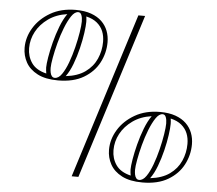

<svg xmlns="http://www.w3.org/2000/svg" viewBox="-52 -781 962 853"><g transform="rotate(5 429.0 -354.0)"><path d="M613 15Q557 15 521.5 -3.5Q486 -22 469.5 -52Q453 -82 453 -117Q453 -164 479 -206.5Q505 -249 552.5 -276.5Q600 -304 665 -304Q705 -304 734 -293.5Q763 -283 781.5 -265Q800 -247 809 -223.5Q818 -200 818 -173Q818 -125 795.5 -82Q773 -39 727.5 -12Q682 15 613 15ZM598 5Q615 5 629.5 -16Q644 -37 656 -69.5Q668 -102 677 -138.5Q686 -175 691 -206.5Q696 -238 696 -255Q696 -272 691.5 -283.5Q687 -295 677 -295Q661 -295 646.5 -273.5Q632 -252 619 -219Q606 -186 596.5 -150Q587 -114 581.5 -83.5Q576 -53 576 -38Q576 -27 578 -17Q580 -7 585 -1Q590 5 598 5ZM646 -7Q699 -13 732.5 -37Q766 -61 782 -97Q798 -133 798 -173Q798 -199 789.5 -220Q781 -241 762.5 -256.5Q744 -272 714 -279Q715 -273 715.5 -267Q716 -261 716 -255Q716 -237 711.5 -205Q707 -173 698 -136Q689 -99 676 -64.5Q663 -30 646 -7ZM629 -282Q580 -275 545 -250Q510 -225 491.5 -190.5Q473 -156 473 -117Q473 -80 493 -51Q513 -22 559 -11Q558 -17 557 -24Q556 -31 556 -38Q556 -53 561 -83.5Q566 -114 575.5 -151Q585 -188 598.5 -223Q612 -258 629 -282ZM200 -404Q144 -404 108.5 -422.5Q73 -441 56.5 -471Q40 -501 40 -536Q40 -583 66 -625.5Q92 -668 139.5 -695.5Q187 -723 252 -723Q292 -723 321 -712.5Q350 -702 368.5 -684Q387 -666 396 -642.5Q405 -619 405 -592Q405 -544 382.5 -501Q360 -458 314.5 -431Q269 -404 200 -404ZM185 -414Q202 -414 216.5 -435Q231 -456 243 -488.5Q255 -521 264 -557.5Q273 -594 278 -625.5Q283 -657 283 -674Q283 -691 278.5 -702.5Q274 -714 264 -714Q248 -714 233.5 -692.5Q219 -671 206 -638Q193 -605 183.5 -569Q174 -533 168.5 -502.5Q163 -472 163 -457Q163 -446 165 -436Q167 -426 172 -420Q177 -414 185 -414ZM233 -426Q286 -432 319.5 -456Q353 -480 369 -516Q385 -552 385 -592Q385 -618 376.5 -639Q368 -660 349.5 -675.5Q331 -691 301 -698Q302 -692 302.5 -686Q303 -680 303 -674Q303 -656 298.5 -624Q294 -592 285 -555Q276 -518 263 -483.5Q250 -449 233 -426ZM216 -701Q167 -694 132 -669Q97 -644 78.5 -609.5Q60 -575 60 -536Q60 -499 80 -470Q100 -441 146 -430Q145 -436 144 -443Q143 -450 143 -457Q143 -472 148 -502.5Q153 -533 162.5 -570Q172 -607 185.5 -642Q199 -677 216 -701ZM298 15 531 -723H561L328 15Z"/></g></svg>

Font: Kalnia Glaze Thin
Style: Regular
Weight: 100
Version: Version 1.110